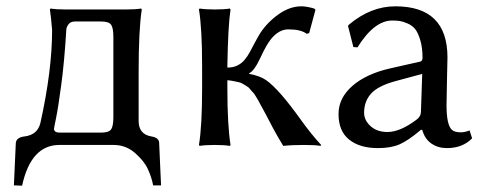

<svg xmlns="http://www.w3.org/2000/svg" viewBox="-20 -459 1528 608"><path d="M151 -51Q151 -39 170 -39H299Q325 -39 332 -49.5Q339 -60 339 -88V-342Q339 -370 332 -380.5Q325 -391 299 -391H218Q203 -391 196.5 -381.5Q190 -372 190 -365Q184 -265 174 -190.5Q164 -116 157.5 -85Q151 -54 151 -51ZM145 -364Q142 -402 138 -429L140 -432Q158 -429 188 -429H379Q409 -429 427 -432L429 -429Q419 -366 419 -229V-76Q419 -34 459 -27Q484 -23 484 -6L490 128H465Q460 102 448 76Q436 50 407 25Q378 0 340 0H168Q78 0 50 129L24 128L30 -5Q31 -24 58 -27Q99 -32 108 -70Q145 -236 145 -364Z M620 -250Q620 -369 610 -429L612 -432Q630 -429 660 -429Q690 -429 708 -432L710 -429Q702 -376 700 -250V-245Q718 -245 731.5 -251.5Q745 -258 754.5 -269.5Q764 -281 770.5 -293Q777 -305 786.5 -323Q796 -341 804 -354Q827 -389 862.5 -414Q898 -439 934 -439Q951 -439 975 -432L979 -428L959 -354L951 -352Q933 -366 893 -366Q863 -366 838 -335Q824 -318 804.5 -276Q785 -234 769 -227V-225Q803 -219 823 -205Q843 -191 872 -158Q898 -128 932.5 -80Q967 -32 997 0L995 3Q980 0 943 0Q903 0 877 3Q868 -12 860 -25.5Q852 -39 846 -50.5Q840 -62 835 -71.5Q830 -81 824 -92.5Q818 -104 813 -113Q811 -116 805 -127.5Q799 -139 797.5 -141.5Q796 -144 790 -154Q784 -164 781.5 -166Q779 -168 773 -175.5Q767 -183 763 -185Q759 -187 751.5 -192Q744 -197 737 -198.5Q730 -200 720.5 -202Q711 -204 700 -205V-179Q700 -63 710 0L708 3Q690 0 660 0Q630 0 612 3L610 0Q620 -60 620 -179Z M1317 -225 1232 -202Q1177 -187 1155 -162.5Q1133 -138 1133 -102Q1133 -78 1153.5 -59.5Q1174 -41 1207 -41Q1247 -41 1299 -80Q1313 -90 1313 -106ZM1317 -48H1313Q1273 -14 1245.5 -2Q1218 10 1177 10Q1119 10 1085.5 -17Q1052 -44 1052 -98Q1052 -149 1096.5 -187.5Q1141 -226 1218 -243L1311 -264Q1318 -266 1318 -276Q1318 -308 1311 -331.5Q1304 -355 1295 -366.5Q1286 -378 1271 -384.5Q1256 -391 1246 -392.5Q1236 -394 1222 -394Q1165 -394 1112 -309L1099 -310L1082 -377L1085 -381Q1154 -439 1232 -439Q1397 -439 1397 -277Q1397 -274 1395.5 -208.5Q1394 -143 1394 -126Q1394 -63 1411 -48Q1419 -40 1440 -40Q1452 -40 1467 -46L1475 -21Q1445 10 1395 10Q1367 10 1346 -4.5Q1325 -19 1317 -48Z"/></svg>

Font: Libertinus Sans
Style: Regular
Weight: 400
Designer: Philipp H. Poll
Foundry: Khaled Hosny
Version: Version 6.1